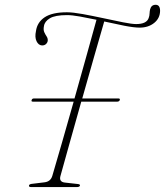

<svg xmlns="http://www.w3.org/2000/svg" viewBox="-20 -762 672 782"><path d="M226 -44.5Q220 -21.5 243.5 -18.5L297 -12.5Q307.5 -11.5 305.5 -5.5Q303.5 0 292 0H108Q97 0 98 -6Q98.5 -12.5 112.5 -13.5L161.5 -19.5Q186 -22.5 193 -45.5Q209 -99 232 -179.5Q255 -260 280 -348H114Q106 -348 109 -354.5Q110.5 -361 118.5 -361H283.5Q308.5 -449 332 -533.8Q355.5 -618.5 373 -681.5Q337 -689 305 -694.8Q273 -700.5 253 -700.5Q204.5 -700.5 183 -687.5Q161.5 -674.5 159 -655.5Q156 -641 160.2 -631.2Q164.5 -621.5 169.8 -613.8Q175 -606 174.5 -597Q174 -589 167.5 -582.8Q161 -576.5 150.5 -577Q136.5 -578 128.8 -594.2Q121 -610.5 126.5 -635.5Q131.5 -671.5 162.2 -691.8Q193 -712 252.5 -712Q276.5 -712 316.5 -704.8Q356.5 -697.5 400.5 -688Q444.5 -678.5 481 -671.2Q517.5 -664 534.5 -664Q577 -664 585.5 -688.5Q589 -697.5 589.2 -707Q589.5 -716.5 591.5 -724.5Q596.5 -742.5 614 -742.5Q632 -742.5 632 -717.5Q631.5 -687.5 607.8 -668.5Q584 -649.5 549 -649.5Q525.5 -649.5 486.2 -657.2Q447 -665 404.5 -674.5Q386.5 -612.5 362.8 -529.5Q339 -446.5 315 -361H462.5Q469.5 -361 468 -354.5Q465 -348 457.5 -348H311Q285.5 -258 262.8 -176.5Q240 -95 226 -44.5Z"/></svg>

Font: Fraunces 72pt Thin
Style: Italic
Weight: 100
Italic angle: -16°
Version: Version 1.000;[b76b70a41]